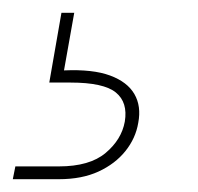

<svg xmlns="http://www.w3.org/2000/svg" viewBox="-108 -27 309 300"><path d="M-88 253 -84 233H-16Q32 233 57 212Q82 191 87 163Q92 133 73 117.5Q54 102 2 102H-31L-12 -7H8L-8 83Q37 81 64 91Q91 101 102 120Q113 139 108 165Q104 189 88 209Q72 229 46 241Q20 253 -16 253Z"/></svg>

Font: DM Sans 28pt Thin
Style: Italic
Weight: 250
Italic angle: -10°
Version: Version 4.004;gftools[0.9.30]